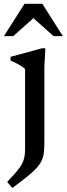

<svg xmlns="http://www.w3.org/2000/svg" viewBox="-37 -700 341 980"><path d="M91 -347.5Q85 -354 73 -361.8Q61 -369.5 46.5 -377.2Q32 -385 17 -390.5V-410L177 -453.5H194.5L189.5 -359V27Q189.5 57.5 186.8 79.8Q184 102 175 121Q166 140 148.2 159.2Q130.5 178.5 100.5 202.5Q70.5 226.5 26 259.5L-0.5 228.5Q30.5 196 49 174Q67.5 152 76.2 134.5Q85 117 88 99.5Q91 82 91 59ZM-17 -515.5 88 -680.5H179L284 -515.5H236.5L121 -618.5H146L30.5 -515.5Z"/></svg>

Font: Newsreader 16pt 16pt Medium
Style: Regular
Weight: 500
Version: Version 1.003